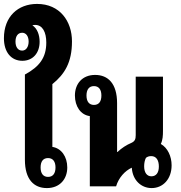

<svg xmlns="http://www.w3.org/2000/svg" viewBox="-25 -950 921 979"><path d="M164 -930C66 -930 -5 -865 -5 -755C-5 -684 32 -640 89 -640C142 -640 177 -679 177 -737C177 -772 165 -805 140 -821C144 -822 149 -823 154 -823C192 -823 211 -786 211 -733C211 -656 176 -610 102 -570V-135C102 -35 148 9 214 9C280 9 318 -37 318 -96C318 -151 288 -194 242 -201V-521C305 -572 342 -632 342 -739C342 -842 280 -930 164 -930ZM88 -692C66 -692 54 -711 54 -738C54 -765 66 -783 88 -783C108 -783 121 -765 121 -738C121 -711 108 -692 88 -692ZM220 -144C245 -144 258 -126 258 -96C258 -66 245 -48 220 -48C195 -48 182 -66 182 -96C182 -127 195 -144 220 -144Z M748 9C807 9 850 -38 850 -107C850 -153 830 -196 795 -216C805 -236 806 -260 806 -282V-559H667V-261C667 -241 663 -230 646 -222C620 -211 595 -195 574 -175H572V-424C572 -524 526 -568 460 -568C394 -568 357 -522 357 -463C357 -408 386 -364 433 -358V0H567C580 -44 612 -79 647 -95C651 -30 696 9 748 9ZM454 -415C429 -415 416 -433 416 -463C416 -493 429 -511 454 -511C479 -511 492 -493 492 -463C492 -432 479 -415 454 -415ZM747 -51C724 -51 710 -70 710 -102C710 -118 713 -133 719 -145C726 -151 735 -154 746 -154C772 -154 785 -133 785 -101C785 -69 771 -51 747 -51Z"/></svg>

Font: Noto Sans Thai Looped ExtraCondensed ExtraBold
Style: Regular
Weight: 800
Width: 2
Designer: Sasikarn Vongin, Ben Mitchell
Foundry: The Fontpad Ltd
Version: Version 1.001